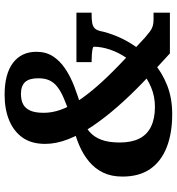

<svg xmlns="http://www.w3.org/2000/svg" viewBox="13 -771 768 834"><g transform="rotate(-90 397.0 -354.0)"><path d="M679 -302Q673 -271 656.5 -230.5Q640 -190 611 -148Q582 -106 540.5 -70Q499 -34 443.5 -12Q388 10 318 10Q235 10 174 -14Q113 -38 80 -85.5Q47 -133 47 -206Q47 -254 64 -289.5Q81 -325 112 -351Q143 -377 184.5 -394.5Q226 -412 275 -423L298 -384Q266 -370 242.5 -350Q219 -330 207 -298Q195 -266 195 -218Q195 -167 212 -133Q229 -99 264 -82Q299 -65 350 -65Q395 -65 434.5 -81.5Q474 -98 506.5 -126Q539 -154 562.5 -188.5Q586 -223 598.5 -260Q611 -297 611 -330Q611 -334 601 -336Q591 -338 576.5 -339Q562 -340 550 -340H544V-406H759V-340H750Q729 -340 714.5 -337.5Q700 -335 691.5 -327Q683 -319 679 -302ZM759 0H582Q518 -58 459 -114.5Q400 -171 351 -227Q302 -283 265.5 -337Q229 -391 209 -442.5Q189 -494 189 -542Q189 -601 216 -639.5Q243 -678 291 -698Q339 -718 402 -718Q493 -718 541 -681.5Q589 -645 589 -580Q589 -539 570 -509Q551 -479 517.5 -456Q484 -433 439 -415.5Q394 -398 341 -383L318 -434Q359 -449 388.5 -461.5Q418 -474 437 -489Q456 -504 465 -523.5Q474 -543 474 -572Q474 -611 457.5 -629Q441 -647 406 -647Q380 -647 362 -638Q344 -629 334 -607.5Q324 -586 324 -548Q324 -512 337 -475Q350 -438 376 -398.5Q402 -359 441 -314.5Q480 -270 533 -219Q586 -168 651 -108Q666 -95 677.5 -86.5Q689 -78 701 -74.5Q713 -71 729 -71H759Z"/></g></svg>

Font: Roboto Serif SemiBold
Style: Regular
Weight: 600
Designer: Greg Gazdowicz
Foundry: Commercial Type
Version: Version 1.008